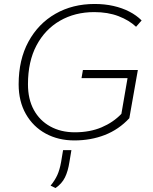

<svg xmlns="http://www.w3.org/2000/svg" viewBox="-20 -698 770 968"><path d="M355 10Q274 10 210.5 -24.5Q147 -59 110.5 -123Q74 -187 74 -273Q74 -397 123.5 -488Q173 -579 259.5 -628.5Q346 -678 457 -678Q508 -678 552 -668Q596 -658 632 -639.5Q668 -621 694 -595L666 -563Q631 -596 577.5 -616.5Q524 -637 455 -637Q358 -637 282.5 -593.5Q207 -550 164 -469Q121 -388 121 -273Q121 -198 150.5 -144Q180 -90 233.5 -60.5Q287 -31 357 -31Q433 -31 492 -56Q551 -81 592 -124L623 -304H391L398 -345H675L632 -102Q579 -45 508.5 -17.5Q438 10 355 10ZM260 250 235 238Q257 211 269 184.5Q281 158 288 119L298 59H340L330 119Q323 165 307.5 196.5Q292 228 260 250Z"/></svg>

Font: Gantari ExtraLight
Style: Italic
Weight: 250
Italic angle: -10°
Designer: Anugrah Pasau
Foundry: Lafontype
Version: Version 1.000